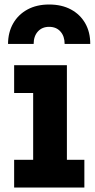

<svg xmlns="http://www.w3.org/2000/svg" viewBox="-20 -845 427 865"><path d="M281.4 -125.2H360.1V0H43.7V-125.2H129.4V-426H43.7V-551.2H281.4ZM386.6 -647Q386.8 -700 364 -740Q341.2 -780 299.7 -802.3Q258.2 -824.7 201.3 -824.7Q145.1 -824.7 103.6 -802.1Q62.2 -779.5 39.3 -739.5Q16.5 -699.5 16.2 -647H131.6Q131.6 -681.9 150.6 -703Q169.6 -724.1 201.3 -724.1Q233.5 -724.1 252.3 -703Q271.2 -681.9 271.2 -647Z"/></svg>

Font: Hepta Slab ExtraLight
Style: Regular
Weight: 200
Designer: Michael LaGattuta
Foundry: Michael LaGattuta
Version: Version 1.100